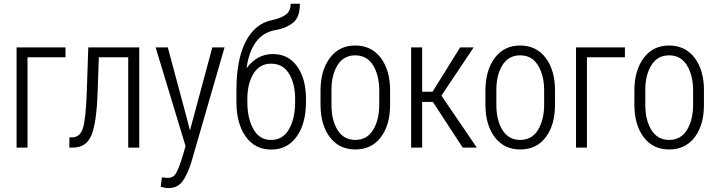

<svg xmlns="http://www.w3.org/2000/svg" viewBox="-20 -778 3774 1012"><path d="M325.2 -476.1H125V0H67.4V-528.3H325.2Z M713.9 -528.3V0H655.8V-476.1H501L494.6 -294.9Q489.3 -132.8 462.4 -66.4Q435.5 0 363.8 0H345.2L346.2 -53.7L360.8 -54.2Q402.3 -54.2 417.5 -104Q432.6 -153.8 437.5 -294.9L445.3 -528.3Z M863.8 159.7Q892.1 159.7 905.8 138.2Q919.4 116.7 937 63L958 -7.8L800.3 -528.3H864.3L967.3 -145.5L980.5 -92.8H981.9L1099.1 -528.3H1163.6L986.3 84.5Q968.8 139.2 942.9 176.3Q917 213.4 866.7 213.4Q851.1 213.4 827.1 206.5L833.5 156.2Q850.6 159.7 863.8 159.7Z M1409.2 -442.4Q1348.1 -442.4 1315.9 -389.6Q1283.7 -336.9 1283.7 -256.8V-240.7Q1283.7 -153.3 1315.9 -96.7Q1348.1 -40 1409.2 -40.5Q1471.2 -40.5 1503.4 -97.2Q1535.6 -153.8 1535.6 -240.7V-256.8Q1535.6 -336.9 1503.4 -389.6Q1471.2 -442.4 1409.2 -442.4ZM1592.8 -256.8V-240.7Q1592.8 -127.4 1543.9 -58.6Q1495.1 10.3 1409.7 10.3Q1323.7 10.3 1274.9 -58.6Q1226.1 -127.4 1226.1 -240.7V-301.8Q1226.1 -463.9 1274.9 -558.6Q1323.7 -653.3 1411.6 -671.4Q1465.3 -683.1 1488.8 -702.6Q1512.2 -722.2 1512.2 -758.3H1560.5Q1561 -688.5 1525.9 -659.2Q1490.7 -629.9 1430.2 -619.1Q1305.7 -596.7 1279.8 -420.9L1281.2 -420.4Q1335.9 -493.2 1418 -493.2Q1500 -493.2 1546.4 -427.7Q1592.8 -362.3 1592.8 -256.8Z M1727.1 -225.1Q1727.1 -144.5 1759.3 -92.8Q1791 -41 1852.5 -40.5Q1914.1 -40.5 1946.3 -92.8Q1978.5 -145 1979 -225.1V-302.7Q1978.5 -381.8 1946.3 -434.1Q1914.1 -486.3 1852.5 -486.3Q1791 -486.3 1758.8 -434.1Q1726.6 -381.8 1727.1 -302.7ZM1669.4 -302.7Q1669.9 -407.2 1718.8 -472.7Q1767.6 -538.1 1852.5 -538.1Q1937.5 -538.1 1987.3 -472.7Q2036.1 -407.2 2036.1 -302.7V-225.1Q2036.1 -119.1 1987.3 -54.7Q1938.5 9.8 1853 9.8Q1767.6 9.8 1718.8 -54.7Q1669.9 -119.1 1669.4 -225.1Z M2205.1 -240.7V0H2147V-528.3H2205.1V-294.4H2259.8L2405.3 -528.3H2476.6L2306.6 -273.9L2493.2 0H2418.9L2261.7 -240.7Z M2596.2 -225.1Q2596.2 -144.5 2628.4 -92.8Q2660.2 -41 2721.7 -40.5Q2783.2 -40.5 2815.4 -92.8Q2847.7 -145 2848.1 -225.1V-302.7Q2847.7 -381.8 2815.4 -434.1Q2783.2 -486.3 2721.7 -486.3Q2660.2 -486.3 2627.9 -434.1Q2595.7 -381.8 2596.2 -302.7ZM2538.6 -302.7Q2539.1 -407.2 2587.9 -472.7Q2636.7 -538.1 2721.7 -538.1Q2806.6 -538.1 2856.4 -472.7Q2905.3 -407.2 2905.3 -302.7V-225.1Q2905.3 -119.1 2856.4 -54.7Q2807.6 9.8 2722.2 9.8Q2636.7 9.8 2587.9 -54.7Q2539.1 -119.1 2538.6 -225.1Z M3273.9 -476.1H3073.7V0H3016.1V-528.3H3273.9Z M3381.3 -225.1Q3381.3 -144.5 3413.6 -92.8Q3445.3 -41 3506.8 -40.5Q3568.4 -40.5 3600.6 -92.8Q3632.8 -145 3633.3 -225.1V-302.7Q3632.8 -381.8 3600.6 -434.1Q3568.4 -486.3 3506.8 -486.3Q3445.3 -486.3 3413.1 -434.1Q3380.9 -381.8 3381.3 -302.7ZM3323.7 -302.7Q3324.2 -407.2 3373 -472.7Q3421.9 -538.1 3506.8 -538.1Q3591.8 -538.1 3641.6 -472.7Q3690.4 -407.2 3690.4 -302.7V-225.1Q3690.4 -119.1 3641.6 -54.7Q3592.8 9.8 3507.3 9.8Q3421.9 9.8 3373 -54.7Q3324.2 -119.1 3323.7 -225.1Z"/></svg>

Font: RobotoCondensed-Light
Style: Light
Weight: 300
Designer: Google
Version: Version 1.200311; 2013